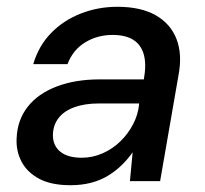

<svg xmlns="http://www.w3.org/2000/svg" viewBox="-20 -534 605 566"><path d="M188 12Q131 12 95.5 -7Q60 -26 43.5 -57.5Q27 -89 29 -126Q31 -180 61.5 -219Q92 -258 147 -279Q202 -300 274 -300H404Q412 -344 404 -373Q396 -402 373 -416.5Q350 -431 312 -431Q267 -431 231 -409Q195 -387 179 -345H78Q94 -399 130.5 -436.5Q167 -474 218 -494Q269 -514 326 -514Q395 -514 439 -489Q483 -464 500.5 -418.5Q518 -373 506 -311L452 0H363L371 -85Q357 -65 338.5 -47Q320 -29 297.5 -15.5Q275 -2 247.5 5Q220 12 188 12ZM221 -69Q253 -69 282.5 -82Q312 -95 335 -117.5Q358 -140 372.5 -168Q387 -196 390 -226V-229H271Q230 -229 199.5 -218Q169 -207 153 -186.5Q137 -166 136 -138Q135 -106 157 -87.5Q179 -69 221 -69Z"/></svg>

Font: DM Sans 16pt Medium
Style: Italic
Weight: 500
Italic angle: -10°
Version: Version 4.004;gftools[0.9.30]